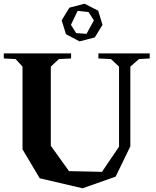

<svg xmlns="http://www.w3.org/2000/svg" viewBox="-30 -989 832 1021"><path d="M409.2 12.2 181.2 -41 89.8 -194.8V-634.8L53.2 -674.8L-9.8 -678.2V-705.1H348.1V-678.2L283.2 -674.8L240.2 -634.8V-213.9L336.9 -79.1L512.2 -75.2L603 -209V-634.8L560.1 -674.8L493.2 -678.2V-705.1H766.1V-678.2L709 -674.8L663.1 -634.8V-210.9L585 -49.8ZM297.9 -880.9 338.9 -948.2 419.9 -969.2 492.2 -932.1 515.1 -856.9 474.1 -790 393.1 -769 320.8 -807.1ZM347.2 -856.9 375 -813 430.2 -809.1 469.2 -880.9 440.9 -924.8 382.8 -931.2Z"/></svg>

Font: Ortica Angular Bold
Style: Regular
Weight: 700
Designer: Benedetta Bovani
Foundry: Collletttivo
Version: Version 2.000;Glyphs 3.1.2 (3151)